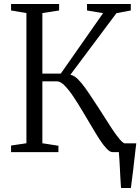

<svg xmlns="http://www.w3.org/2000/svg" viewBox="-20 -763 704 963"><path d="M587 180Q585.5 157 584 132.8Q582.5 108.5 581.5 84.8Q580.5 61 579 39.2Q577.5 17.5 576 -1L534.5 -44H663.5Q661 -22 658.2 0.2Q655.5 22.5 653 45.5Q650.5 68.5 647.8 91Q645 113.5 642 136Q639 158.5 636.5 180ZM35.5 0V-33L112.5 -44.5V-697.5L35.5 -710.5V-743H276.5V-710.5L192.5 -697.5V-394H285L497 -697L416.5 -710.5V-743H636V-710.5L564 -697L333 -388Q351 -385 369.5 -367Q388 -349 408 -321Q428 -293 449.5 -259.5Q474 -223.5 497.2 -186.2Q520.5 -149 541.2 -117.8Q562 -86.5 579 -66Q596 -45.5 608.5 -42.5L648.5 -32.5V0H544.5Q531.5 0 515.2 -17Q499 -34 480.2 -62.5Q461.5 -91 440.8 -126.8Q420 -162.5 397.5 -199.5Q375 -237.5 351.5 -273.2Q328 -309 306 -332Q284 -355 266 -355H192.5V-44.5L273 -32V0Z"/></svg>

Font: Merriweather 72pt Light
Style: Regular
Weight: 300
Version: Version 2.100